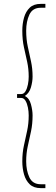

<svg xmlns="http://www.w3.org/2000/svg" viewBox="-20 -760 288 990"><path d="M95 72Q95 28 103.5 -10.5Q112 -49 120 -86Q128 -123 128 -165Q128 -185 124 -205.5Q120 -226 111.5 -240.5Q103 -255 89 -255H68V-275H89Q103 -275 111.5 -289.5Q120 -304 124 -324.5Q128 -345 128 -365Q128 -405 120 -441.5Q112 -478 103.5 -516Q95 -554 95 -602Q95 -638 104 -669.5Q113 -701 133.5 -720.5Q154 -740 190 -740H214V-720H190Q148 -720 131.5 -684.5Q115 -649 115 -602Q115 -557 123.5 -518.5Q132 -480 140 -443Q148 -406 148 -365Q148 -339 139.5 -309.5Q131 -280 108 -265Q131 -254 139.5 -222.5Q148 -191 148 -165Q148 -121 140 -83Q132 -45 123.5 -7.5Q115 30 115 72Q115 119 131.5 154.5Q148 190 190 190H214V210H190Q154 210 133.5 190.5Q113 171 104 139.5Q95 108 95 72Z"/></svg>

Font: Georama SemiCondensed Thin
Style: Regular
Weight: 100
Width: 4
Designer: Jean-Baptiste Levee
Foundry: Production Type
Version: Version 1.000